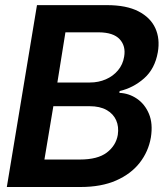

<svg xmlns="http://www.w3.org/2000/svg" viewBox="-20 -748 660 768"><path d="M7.3 0 127.9 -727.5H407.2Q485.8 -727.5 533.9 -702.6Q582 -677.7 601.3 -635.3Q620.6 -592.8 611.3 -539.1Q599.6 -472.7 556.4 -434.6Q513.2 -396.5 458.5 -383.8L457.5 -376.5Q495.6 -375 527.6 -353.3Q559.6 -331.5 575.9 -292.5Q592.3 -253.4 583.5 -198.2Q573.7 -141.6 538.8 -96.9Q503.9 -52.2 444.6 -26.1Q385.3 0 302.2 0ZM157.7 -109.9H299.8Q370.6 -109.9 407.2 -137.7Q443.8 -165.5 451.2 -208.5Q456.1 -241.2 444.6 -267.1Q433.1 -293 406.2 -308.1Q379.4 -323.2 338.4 -323.2H193.4ZM209.5 -418H339.8Q374 -418 403.3 -430.7Q432.6 -443.4 452.1 -466.8Q471.7 -490.2 476.6 -521.5Q483.9 -564 458.7 -591.1Q433.6 -618.2 375.5 -618.7H241.7Z"/></svg>

Font: Inter Tight SemiBold
Style: Italic
Weight: 600
Italic angle: -9.39999°
Designer: Rasmus Andersson
Foundry: rsms
Version: Version 3.004